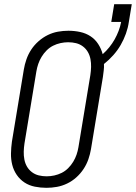

<svg xmlns="http://www.w3.org/2000/svg" viewBox="-20 -890 650 918"><path d="M202 8Q174 8 146.5 2.5Q119 -3 97 -17.5Q75 -32 60 -54Q45 -76 38.5 -102Q32 -128 32.5 -156Q33 -184 37 -213L94 -558Q98 -582 106.5 -606.5Q115 -631 129.5 -653Q144 -675 164.5 -693Q185 -711 208.5 -722.5Q232 -734 257 -738.5Q282 -743 307 -743Q336 -743 363.5 -737Q391 -731 413 -716.5Q435 -702 449.5 -679.5Q464 -657 471 -631Q488 -646 502.5 -664Q517 -682 528 -701.5Q539 -721 547 -742Q555 -763 559 -784V-785H512L526 -870H610L596 -785Q592 -757 582 -729Q572 -701 557 -675Q542 -649 521.5 -626Q501 -603 477 -584Q478 -569 476 -553.5Q474 -538 472 -522L415 -177Q411 -153 402.5 -128.5Q394 -104 379.5 -82Q365 -60 345 -42Q325 -24 301 -12.5Q277 -1 252 3.5Q227 8 202 8ZM203 -47Q221 -47 239.5 -51Q258 -55 275 -63.5Q292 -72 306 -86Q320 -100 330 -116.5Q340 -133 346 -150.5Q352 -168 355 -186L412 -531Q415 -551 415.5 -570Q416 -589 412.5 -607.5Q409 -626 400 -641.5Q391 -657 376.5 -668Q362 -679 344 -683.5Q326 -688 306 -688Q288 -688 269.5 -684Q251 -680 234 -671.5Q217 -663 203 -649Q189 -635 179 -618.5Q169 -602 163 -584.5Q157 -567 154 -549L97 -204Q94 -184 93.5 -165Q93 -146 96.5 -127.5Q100 -109 109 -93.5Q118 -78 132.5 -67Q147 -56 165 -51.5Q183 -47 203 -47Z"/></svg>

Font: Iosevka SS04 Light Oblique
Style: Regular
Weight: 300
Italic angle: -9°
Monospace: yes
Designer: Belleve Invis
Foundry: Belleve Invis
Version: Version 19.0.0; ttfautohint (v1.8.4)